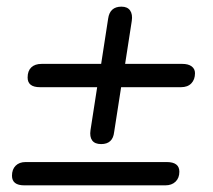

<svg xmlns="http://www.w3.org/2000/svg" viewBox="-20 -557 640 577"><path d="M252 -166 272 -295H100Q63 -295 63 -324Q63 -344 74 -354.5Q85 -365 105 -365H284L305 -501Q310 -537 345 -537Q363 -537 371 -525.5Q379 -514 376 -494L356 -365H528Q546 -365 556 -357.5Q566 -350 566 -337Q566 -318 555 -306.5Q544 -295 524 -295H344L323 -160Q319 -124 284 -124Q265 -124 257 -135Q249 -146 252 -166ZM16 -29Q16 -48 27 -59Q38 -70 57 -70H481Q519 -70 519 -41Q519 -22 507.5 -11Q496 0 477 0H53Q16 0 16 -29Z"/></svg>

Font: SN Pro
Style: Italic
Weight: 400
Italic angle: -9°
Designer: Tobias Whetton
Foundry: Supernotes
Version: Version 1.003